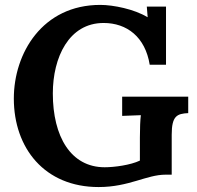

<svg xmlns="http://www.w3.org/2000/svg" viewBox="-20 -736 794 772"><path d="M670.4 -194.3C670.4 -270.5 691.9 -278.8 736.8 -281.2V-347.2H471.2V-270L546.4 -272.9C543.9 -255.9 542.5 -219.2 542.5 -183.1V-90.3C504.9 -72.3 439.9 -63.5 400.9 -63.5C264.6 -63.5 192.4 -187 192.4 -360.4C192.4 -504.9 256.8 -643.6 396.5 -643.6C490.2 -643.6 564 -587.4 582 -475.6H647.5V-709.5H570.3L573.7 -667H572.8C520 -699.2 435.5 -716.3 383.3 -716.3C150.4 -716.3 35.6 -522 35.6 -339.8C35.6 -140.6 159.2 16.1 376.5 16.1C499 16.1 568.8 -33.7 646 -33.7H670.4Z"/></svg>

Font: Parastoo
Style: Bold
Weight: 700
Foundry: Saber Rastikerdar (saber.rastikerdar@gmail.com)
Version: Version 2.0.1